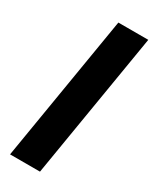

<svg xmlns="http://www.w3.org/2000/svg" viewBox="-190 -779 669 830"><g transform="rotate(30 144.5 -364.0)"><path d="M288.6 -727.5 168 0H18.6L139.2 -727.5Z"/></g></svg>

Font: Inter 18pt
Style: Bold Italic
Weight: 700
Italic angle: -9.3988°
Designer: Rasmus Andersson
Foundry: rsms
Version: Version 4.001;git-66647c0bb